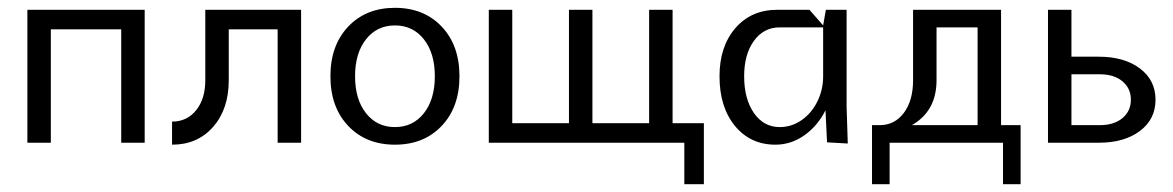

<svg xmlns="http://www.w3.org/2000/svg" viewBox="-20 -365 3000 491"><path d="M50 0V-340H350V0H290V-290H110V0Z M420 -54Q458 -54 481.5 -83Q505 -112 505 -160V-340H750V0H690V-290H565V-160Q565 -86 525 -40.5Q485 5 420 5Z M916 -264.5Q888 -229 888 -170Q888 -111 916 -75.5Q944 -40 990 -40Q1036 -40 1064 -75.5Q1092 -111 1092 -170Q1092 -229 1064 -264.5Q1036 -300 990 -300Q944 -300 916 -264.5ZM870.5 -43Q825 -91 825 -170Q825 -249 870.5 -297Q916 -345 990 -345Q1064 -345 1109.5 -297Q1155 -249 1155 -170Q1155 -91 1109.5 -43Q1064 5 990 5Q916 5 870.5 -43Z M1230 0V-340H1290V-50H1435V-340H1495V-50H1640V-340H1700V-50H1780V106H1730V0Z M1820 -170Q1820 -246 1860.5 -293Q1901 -340 1968 -340H2050L2085 -300L2092 -340H2145V-92L2148 2L2095 -1L2091 -83Q2071 -43 2037 -19Q2003 5 1963 5Q1899 5 1859.5 -43Q1820 -91 1820 -170ZM1883 -170Q1883 -112 1908 -76Q1933 -40 1974 -40Q2004 -40 2029.5 -57.5Q2055 -75 2070 -105Q2085 -135 2085 -170V-295H1974Q1933 -295 1908 -260.5Q1883 -226 1883 -170Z M2210 -45H2230Q2268 -45 2291.5 -76.5Q2315 -108 2315 -160V-340H2540V-45H2590V106H2545V0H2255V106H2210ZM2480 -45V-295H2375V-160Q2375 -81 2312 -45Z M2660 0V-340H2720V-220H2790Q2855 -220 2895 -190Q2935 -160 2935 -110Q2935 -60 2895 -30Q2855 0 2790 0ZM2720 -45H2793Q2829 -45 2850.5 -63Q2872 -81 2872 -110Q2872 -139 2850.5 -157Q2829 -175 2793 -175H2720Z"/></svg>

Font: Glametrix
Style: Regular
Weight: 500
Designer: gluk
Foundry: gluk
Version: Version 0.40